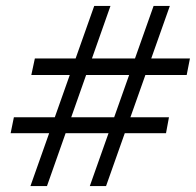

<svg xmlns="http://www.w3.org/2000/svg" viewBox="-20 -631 663 650"><path d="M284 -1 500 -611H555L339 -1ZM16 -180 27 -234H552L542 -180ZM83 -1 299 -611H354L139 -1ZM86 -377 98 -433H623L612 -377Z"/></svg>

Font: Piazzolla Thin SemiBold
Style: Italic
Weight: 600
Italic angle: -11.3°
Version: Version 2.005